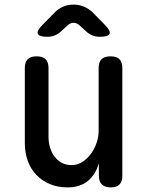

<svg xmlns="http://www.w3.org/2000/svg" viewBox="-20 -805 640 835"><path d="M409 -234V-508Q409 -535 421.5 -547.5Q434 -560 461 -560Q487 -560 499.5 -547.5Q512 -535 512 -508V-41Q512 -15 499.5 -2.5Q487 10 462 10Q437 10 423.5 -2.5Q410 -15 410 -41V-95Q396 -46 362 -18Q328 10 274 10Q232 10 198 -4Q164 -18 139 -43.5Q114 -69 101 -104.5Q88 -140 88 -183V-508Q88 -535 100.5 -547.5Q113 -560 139 -560Q166 -560 178.5 -547.5Q191 -535 191 -508V-210Q191 -186 197.5 -164Q204 -142 216.5 -125Q229 -108 247.5 -97.5Q266 -87 292 -87Q318 -87 339.5 -101.5Q361 -116 376.5 -137.5Q392 -159 400.5 -185Q409 -211 409 -234ZM186 -645Q150 -645 144.5 -658Q139 -671 164 -696L218 -751Q235 -768 255.5 -776.5Q276 -785 300 -785Q324 -785 344.5 -776.5Q365 -768 383 -751L436 -697Q462 -671 456.5 -658Q451 -645 414 -645Q396 -645 380.5 -651.5Q365 -658 352 -671L330 -691Q315 -706 300 -706Q285 -706 270 -691L247 -670Q235 -658 219.5 -651.5Q204 -645 186 -645Z"/></svg>

Font: Maple Mono NL Medium
Style: Regular
Weight: 500
Monospace: yes
Designer: subframe7536
Version: Version 7.000